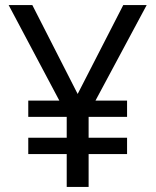

<svg xmlns="http://www.w3.org/2000/svg" viewBox="-20 -734 612 754"><path d="M285 -365 464 -714H556L355 -339H479V-275H328V-193H479V-129H328V0H242V-129H91V-193H242V-275H91V-339H213L14 -714H107Z"/></svg>

Font: Noto Sans Old North Arabian
Style: Regular
Weight: 400
Designer: Monotype Design Team
Foundry: Monotype Imaging Inc.
Version: Version 2.001; ttfautohint (v1.8.4.7-5d5b)